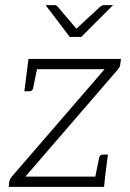

<svg xmlns="http://www.w3.org/2000/svg" viewBox="-20 -729 506 749"><path d="M14 0 16 -20Q17 -25 19.5 -30Q22 -35 26 -40L388 -459H86L91 -499H452L449 -477Q449 -472 446 -467Q443 -462 439 -457L79 -40H390L386 0ZM126 -468 109 -384Q108 -380 104.5 -376.5Q101 -373 95 -373H75L86 -459ZM350 -31 367 -115Q368 -119 371.5 -122.5Q375 -126 382 -126H401L390 -40ZM421 -709 297 -585H252L158 -709H192Q200 -709 205 -703L278 -617L371 -703Q373 -705 377 -707Q381 -709 386 -709Z"/></svg>

Font: Aleo Light
Style: Italic
Weight: 300
Italic angle: -7°
Designer: Alessio Laiso
Foundry: Alessio Laiso
Version: Version 2.001;gftools[0.9.29]